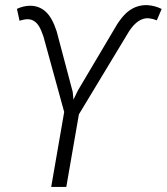

<svg xmlns="http://www.w3.org/2000/svg" viewBox="-20 -738 658 758"><path d="M426.8 -615.7Q458.5 -673.3 490 -696Q521.5 -718.8 561.5 -717.8Q591.8 -715.8 618.2 -702.6L599.1 -657.7Q583.5 -664.1 566.9 -666Q524.9 -668.5 489.7 -614.7L291.5 -286.6L241.7 0H182.1L233.4 -295.9L151.4 -594.2L143.6 -614.7Q125 -662.1 89.4 -662.1Q75.7 -662.1 57.1 -656.2L46.9 -703.1Q73.2 -715.3 99.1 -715.3Q134.3 -715.3 160.2 -692.1Q186 -668.9 203.6 -614.7L267.1 -375L270 -344.7L287.6 -380.9Z"/></svg>

Font: RobotoInd Light
Style: Italic
Weight: 300
Italic angle: -12°
Designer: Google
Version: Version 2.001151; 2014